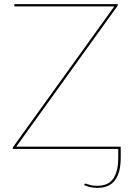

<svg xmlns="http://www.w3.org/2000/svg" viewBox="-20 -720 642 928"><path d="M563.5 43Q563.5 113 536.2 150.5Q509 188 450.5 188Q433 188 418 184.8Q403 181.5 387 175L388 171.5Q389 168.5 390.5 168Q392 167.5 393 167.5Q396.5 167.5 411.2 172.8Q426 178 450.5 178Q503.5 178 527.5 143.2Q551.5 108.5 551.5 43V0H41.5V-2Q41.5 -5 42.2 -6.8Q43 -8.5 44.5 -11L532.5 -689H49.5V-700H549.5V-698Q549.5 -693.5 545.5 -688L58.5 -11H563.5Z"/></svg>

Font: Lato 2
Style: Regular
Weight: 100
Designer: Lukasz Dziedzic with Adam Twardoch and Botio Nikoltchev
Foundry: tyPoland Lukasz Dziedzic
Version: Version 2.015; 2015-08-06; http://www.latofonts.com/